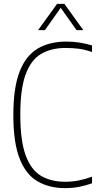

<svg xmlns="http://www.w3.org/2000/svg" viewBox="-20 -964 505 993"><path d="M317 9Q235 9 174.8 -25.8Q114.5 -60.5 81.8 -143Q49 -225.5 49 -369Q49 -510.5 81.5 -593.8Q114 -677 175.5 -713Q237 -749 324 -749Q390 -749 456 -729V-695Q418.5 -708 386.2 -712Q354 -716 320 -716Q244.5 -716 192 -684.8Q139.5 -653.5 112.2 -578.2Q85 -503 85 -371Q85 -235.5 113 -160Q141 -84.5 192.8 -54.2Q244.5 -24 316 -24Q352 -24 385 -30.2Q418 -36.5 456 -50V-16Q427 -5.5 392 1.8Q357 9 317 9ZM177 -808 275 -944H313L411 -808H376L294 -923.5L212 -808Z"/></svg>

Font: Encode Sans Cnd Th
Style: Regular
Weight: 100
Width: 3
Designer: Multiple Designers
Foundry: Impallari Type
Version: Version 3.002; ttfautohint (v1.8.3) -l 8 -r 50 -G 200 -x 14 